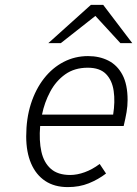

<svg xmlns="http://www.w3.org/2000/svg" viewBox="-20 -752 560 784"><path d="M257 12Q202.5 12 164.8 -13Q127 -38 107 -84.5Q87 -131 87 -195Q87 -268 106.2 -328Q125.5 -388 159.8 -431.8Q194 -475.5 240 -499.2Q286 -523 339.5 -523Q386 -523 422.5 -504.5Q459 -486 480 -446.5Q501 -407 501 -343.5Q501 -319.5 496.8 -294.2Q492.5 -269 485 -237.5H144Q139 -177.5 149 -132.8Q159 -88 187.5 -62.8Q216 -37.5 266.5 -37.5Q295 -37.5 326 -48.8Q357 -60 387 -82.5L413 -43.5Q381 -19 342.5 -3.5Q304 12 257 12ZM151.5 -284H442Q450.5 -337 444.2 -380.5Q438 -424 412.8 -449.8Q387.5 -475.5 338.5 -475.5Q284 -475.5 246 -448.2Q208 -421 184.8 -377.2Q161.5 -333.5 151.5 -284ZM177.5 -576 351 -732H401.5L520 -576H471.5L369.5 -687L228.5 -576Z"/></svg>

Font: Overpass ExtraLight
Style: Italic
Weight: 250
Italic angle: -10°
Designer: Delve Withrington, Dave Bailey, Thomas Jockin
Foundry: Delve Fonts LLC
Version: Version 4.000